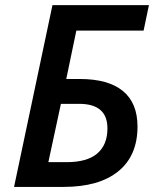

<svg xmlns="http://www.w3.org/2000/svg" viewBox="-20 -734 618 754"><path d="M293 -423.8Q405.3 -423.8 462.6 -376.7Q520 -329.6 520 -236.8Q520 -122.6 444.6 -61.3Q369.1 0 230 0H35.2L186 -713.9H564.9L543.9 -613.8H279.8L240.2 -423.8ZM242.2 -97.2Q321.8 -97.2 361.8 -131.1Q401.9 -165 401.9 -230Q401.9 -326.2 291 -326.2H219.2L169.9 -97.2Z"/></svg>

Font: Open Sans Semibold
Style: Italic
Weight: 600
Italic angle: -12°
Foundry: Ascender Corporation
Version: Version 1.10